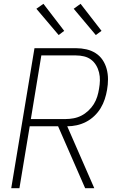

<svg xmlns="http://www.w3.org/2000/svg" viewBox="-20 -988 640 1008"><path d="M39 0 161 -735H379Q407 -735 433.5 -729Q460 -723 482 -709Q504 -695 518.5 -673.5Q533 -652 540 -626Q547 -600 547 -572Q547 -544 542 -516Q538 -492 530 -467.5Q522 -443 508.5 -420.5Q495 -398 475 -379Q455 -360 431.5 -348Q408 -336 383 -330.5Q358 -325 333 -325L475 0H427L285 -325H136L82 0ZM142 -363H325Q345 -363 366.5 -367Q388 -371 407.5 -381Q427 -391 444 -407Q461 -423 472.5 -441.5Q484 -460 490.5 -481Q497 -502 500 -522Q504 -544 504.5 -565.5Q505 -587 500 -607.5Q495 -628 484.5 -645.5Q474 -663 458 -675Q442 -687 421.5 -692Q401 -697 379 -697H197ZM483 -804 367 -942 403 -968 513 -826ZM288 -804 171 -942 208 -968 317 -826Z"/></svg>

Font: Iosevka SS04 XLt Ex
Style: Italic
Weight: 200
Width: 7
Italic angle: -9°
Monospace: yes
Designer: Belleve Invis
Foundry: Belleve Invis
Version: Version 19.0.0; ttfautohint (v1.8.4)